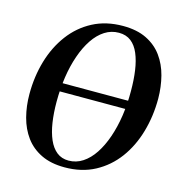

<svg xmlns="http://www.w3.org/2000/svg" viewBox="-112 -853 913 966"><g transform="rotate(15 345.0 -370.0)"><path d="M102.5 -352 103.5 -395.5H611L610 -352ZM309.5 11Q238 11 187.2 -13.8Q136.5 -38.5 105 -81.5Q73.5 -124.5 58.8 -180.8Q44 -237 44 -300Q44 -391.5 68 -473Q92 -554.5 139 -617.5Q186 -680.5 254.5 -716.5Q323 -752.5 411.5 -752.5Q483.5 -752.5 534 -727.8Q584.5 -703 615.8 -660Q647 -617 661.2 -561.8Q675.5 -506.5 676 -444.5Q676 -353 652.2 -270.8Q628.5 -188.5 581.8 -125.2Q535 -62 466.8 -25.5Q398.5 11 309.5 11ZM320 -27Q360 -27 393.5 -49Q427 -71 453 -110.2Q479 -149.5 497.2 -202.2Q515.5 -255 524.8 -317.2Q534 -379.5 533.5 -447Q533.5 -504.5 526.5 -553Q519.5 -601.5 504.2 -637.8Q489 -674 463.5 -694Q438 -714 400 -714Q360 -714 326.5 -692.5Q293 -671 267 -632.2Q241 -593.5 222.8 -541.2Q204.5 -489 195.2 -427Q186 -365 186 -297.5Q186 -239.5 193.5 -190.2Q201 -141 217 -104.2Q233 -67.5 258.5 -47.2Q284 -27 320 -27Z"/></g></svg>

Font: Merriweather 96pt SemiBold
Style: Italic
Weight: 600
Italic angle: -7.8°
Version: Version 2.101